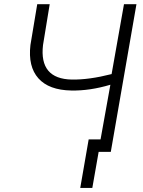

<svg xmlns="http://www.w3.org/2000/svg" viewBox="-20 -731 690 924"><path d="M114.3 0ZM636.7 -710.9 513.2 0H453.1L511.2 -323.2Q411.6 -293.5 322.8 -295.4Q215.3 -297.4 164.8 -354Q114.3 -410.6 126.5 -514.6L159.2 -710.9H219.2L187 -514.2Q168 -351.1 325.7 -348.1Q408.2 -346.7 517.1 -374.5L576.7 -710.9ZM424.3 173.3H366.2L406.7 -60.1H465.3Z"/></svg>

Font: Roboto Light
Style: Italic
Weight: 300
Italic angle: -12°
Designer: Google
Version: Version 2.134; 2016; ttfautohint (v1.6)